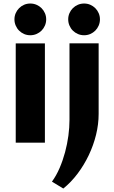

<svg xmlns="http://www.w3.org/2000/svg" viewBox="-20 -810 647 1090"><path d="M242.2 -700.2Q242.2 -681.6 235.1 -665Q228 -648.4 215.8 -636.2Q203.6 -624 187 -616.9Q170.4 -609.9 151.9 -609.9Q133.3 -609.9 116.9 -616.9Q100.6 -624 88.4 -636.2Q76.2 -648.4 69.1 -665Q62 -681.6 62 -700.2Q62 -718.8 69.1 -735.1Q76.2 -751.5 88.4 -763.7Q100.6 -775.9 116.9 -783Q133.3 -790 151.9 -790Q170.4 -790 187 -783Q203.6 -775.9 215.8 -763.7Q228 -751.5 235.1 -735.1Q242.2 -718.8 242.2 -700.2ZM234.9 0H69.3V-563.5H234.9ZM547.4 -700.2Q547.4 -681.6 540.3 -665Q533.2 -648.4 521 -636.2Q508.8 -624 492.4 -616.9Q476.1 -609.9 457.5 -609.9Q439 -609.9 422.4 -616.9Q405.8 -624 393.6 -636.2Q381.3 -648.4 374.3 -665Q367.2 -681.6 367.2 -700.2Q367.2 -718.8 374.3 -735.1Q381.3 -751.5 393.6 -763.7Q405.8 -775.9 422.4 -783Q439 -790 457.5 -790Q476.1 -790 492.4 -783Q508.8 -775.9 521 -763.7Q533.2 -751.5 540.3 -735.1Q547.4 -718.8 547.4 -700.2ZM540 -163.1Q540 -105 525.4 -45.2Q510.7 14.6 484.1 70.6Q457.5 126.5 420.7 175.5Q383.8 224.6 339.4 260.3L274.9 221.2Q299.8 187 318.4 143.8Q336.9 100.6 349.4 54.2Q361.8 7.8 368.2 -39.3Q374.5 -86.4 374.5 -128.9V-564H540Z"/></svg>

Font: Aclonica
Style: Regular
Weight: 400
Version: Version 1.001